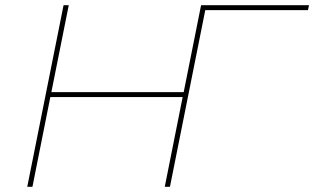

<svg xmlns="http://www.w3.org/2000/svg" viewBox="-20 -720 1211 740"><path d="M755 -700H775L635 0H615L684 -346H174L105 0H85L225 -700H245L178 -365H688ZM615 0 755 -700H1171L1167 -681H771L635 0Z"/></svg>

Font: Montserrat Thin
Style: Italic
Weight: 100
Italic angle: -11.3°
Designer: Julieta Ulanovsky
Foundry: Julieta Ulanovsky
Version: Version 9.000; ttfautohint (v1.8.4.7-5d5b)